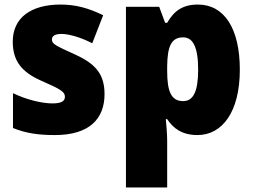

<svg xmlns="http://www.w3.org/2000/svg" viewBox="-20 -583 1112 843"><path d="M439 -170C439 -263 393 -306 307 -345C223 -383 208 -390 208 -410C208 -426 223 -434 250 -434C285 -434 339 -417 385 -393L433 -516C370 -547 313 -563 246 -563C117 -563 36 -506 36 -400C36 -314 77 -266 160 -229C247 -191 265 -180 265 -158C265 -138 248 -129 210 -129C165 -129 96 -145 37 -174V-21C96 3 151 10 221 10C371 10 439 -60 439 -170Z M849 -563C782 -563 744 -535 714 -483H705L679 -553H533V240H714V37C714 4 711 -26 708 -60H714C740 -20 779 10 847 10C956 10 1033 -92 1033 -277C1033 -459 964 -563 849 -563ZM784 -419C827 -419 850 -377 850 -277C850 -180 828 -139 784 -139C731 -139 714 -183 714 -271V-292C715 -379 732 -419 784 -419Z"/></svg>

Font: Noto Sans Thai SemCond Blk
Style: Regular
Weight: 900
Width: 4
Designer: Monotype Design Team
Foundry: Monotype Imaging Inc.
Version: Version 2.002